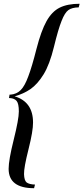

<svg xmlns="http://www.w3.org/2000/svg" viewBox="-20 -802 439 1010"><path d="M25.4 85.9Q25.4 40 52.2 -67.4Q79.1 -174.8 79.1 -215.8Q79.1 -256.8 67.4 -271Q55.7 -284.7 32.2 -286.1H27.3L30.3 -304.2H35.2Q67.4 -306.6 88.9 -328.1Q110.4 -349.6 128.9 -400.4Q147.9 -450.2 171.9 -544.9Q196.3 -639.6 224.6 -690.4Q252.9 -741.2 293.9 -761.7Q335 -782.2 398.9 -782.2L394 -763.2Q358.9 -762.7 339.8 -749Q320.8 -735.4 303.7 -691.4Q286.1 -647.5 263.7 -555.2Q241.2 -462.9 209.5 -411.1Q177.7 -359.4 140.6 -333.5Q103.5 -308.1 57.1 -295.4Q153.8 -266.1 153.8 -157.7Q154.3 -113.3 129.9 -16.6Q105.5 80.1 106.4 113.8Q107.4 147.5 120.1 157.7Q133.8 168 164.1 168.9L159.2 188Q25.4 188 25.4 85.9Z"/></svg>

Font: PlayfairDisplaySC-Italic
Style: Italic
Weight: 400
Italic angle: -14°
Designer: Claus Eggers Sørensen
Foundry: Claus Eggers Sørensen
Version: Version 1.004;PS 001.004;hotconv 1.0.70;makeotf.lib2.5.58329